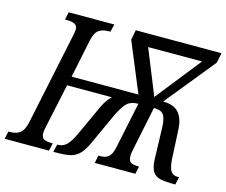

<svg xmlns="http://www.w3.org/2000/svg" viewBox="-117 -851 1165 988"><g transform="rotate(15 465.0 -357.0)"><path d="M-8 -41H2Q33 -41 53 -55.5Q73 -70 83 -114L186 -605Q191 -632 191 -635Q191 -657 177 -665Q163 -673 135 -673H124L133 -714H376L366 -673H356Q324 -673 304 -658.5Q284 -644 275 -600L233 -398H589L480 -661L490 -714H947L936 -661L721 -396Q780 -396 805.5 -365Q831 -334 834 -281L842 -119Q845 -76 857 -58.5Q869 -41 892 -41H901L892 0H889Q838 0 811.5 -6Q785 -12 771.5 -32.5Q758 -53 756 -96L751 -268Q749 -317 734.5 -334.5Q720 -352 684 -352L635 -115Q631 -98 631 -83Q631 -57 643.5 -49Q656 -41 681 -41H688L679 0H463L471 -41H483Q510 -41 526 -55Q542 -69 550 -108L601 -352Q563 -352 542 -333Q521 -314 495 -260L420 -96Q400 -52 379 -32Q358 -12 331 -6Q304 0 255 0H242L252 -41H255Q282 -41 301 -59Q320 -77 341 -122L415 -283Q436 -328 461 -349H222L171 -110Q167 -92 167 -79Q167 -56 181 -48.5Q195 -41 228 -41L219 0H-17ZM861 -647H574L671 -407Z"/></g></svg>

Font: Noto Serif Cond
Style: Italic
Weight: 400
Width: 3
Italic angle: -12°
Designer: Monotype Design Team
Foundry: Monotype Imaging Inc.
Version: Version 1.001